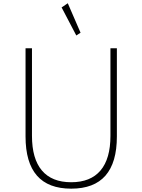

<svg xmlns="http://www.w3.org/2000/svg" viewBox="-20 -1114 852 1150"><path d="M406.5 16Q269.5 16 201.2 -62.2Q133 -140.5 133 -296.5V-825H171.5V-300.5Q171.5 -163 231 -92.8Q290.5 -22.5 406.5 -22.5Q522.5 -22.5 582 -92.8Q641.5 -163 641.5 -300.5V-825H680V-296.5Q680 -140.5 611.8 -62.2Q543.5 16 406.5 16ZM437 -901.5 349 -1069.5 386 -1094.5 462.5 -918Z"/></svg>

Font: Spartan Thin ExtraLight
Style: Regular
Weight: 250
Version: Version 1.004